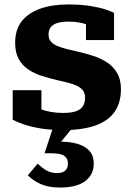

<svg xmlns="http://www.w3.org/2000/svg" viewBox="-20 -572 596 862"><path d="M362 -134Q362 -154 351.5 -167Q341 -180 323 -188Q305 -196 282 -201.5Q259 -207 234 -213Q200 -221 167 -231.5Q134 -242 107 -260Q80 -278 64 -307Q48 -336 48 -380Q48 -439 77.5 -476.5Q107 -514 160.5 -533Q214 -552 286 -552Q344 -552 386.5 -545Q429 -538 455.5 -529Q482 -520 492 -514V-392H366V-488Q381 -490 389 -486Q397 -482 400 -475.5Q403 -469 402.5 -461Q402 -453 400 -445Q388 -455 371 -461.5Q354 -468 333 -471.5Q312 -475 286 -475Q241 -475 219.5 -460.5Q198 -446 198 -417Q198 -398 208 -386Q218 -374 236.5 -366Q255 -358 279 -352Q303 -346 330 -340Q365 -332 399 -321Q433 -310 461 -291.5Q489 -273 506 -244Q523 -215 523 -172Q523 -111 494.5 -70Q466 -29 408 -8.5Q350 12 263 12Q207 12 162 4.5Q117 -3 85.5 -14Q54 -25 37 -35V-167H166V-39Q147 -46 136.5 -55.5Q126 -65 122.5 -75Q119 -85 121.5 -91.5Q124 -98 131 -98Q144 -89 163.5 -81.5Q183 -74 208.5 -69.5Q234 -65 264 -65Q298 -65 319.5 -72Q341 -79 351.5 -94.5Q362 -110 362 -134ZM311 -5 242 79 238 64Q291 63 327 73.5Q363 84 382 106Q401 128 401 161Q401 191 389 211.5Q377 232 357 245Q337 258 309.5 264Q282 270 251 270Q198 270 163 254.5Q128 239 105 215L149 163Q159 172 171.5 182Q184 192 200 198.5Q216 205 236 205Q261 205 273 194Q285 183 285 162Q285 140 269 128Q253 116 207 116H180L220 -5Z"/></svg>

Font: Roboto Serif 20pt
Style: Bold
Weight: 700
Version: Version 1.008